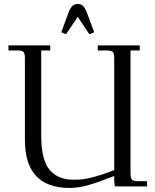

<svg xmlns="http://www.w3.org/2000/svg" viewBox="-20 -928 771 956"><path d="M22 -676.8V-702.1H230V-676.8H185.1V-252.9Q185.1 -189 197 -144.8Q209 -100.6 231.9 -76.9Q254.9 -53.2 282.7 -43.2Q310.5 -33.2 347.2 -33.2Q372.1 -33.2 392.6 -35.4Q413.1 -37.6 454.3 -48.8Q495.6 -60.1 548.8 -81.1V-637.2Q548.8 -662.1 541.7 -669.4Q534.7 -676.8 509.8 -676.8H466.8V-702.1H675.8V-676.8H629.9V-65.9Q629.9 -41 637 -33.4Q644 -25.9 668.9 -25.9H711.9V0H551.8L548.8 -25.9V-51.8Q468.3 -20 418.9 -6.1Q369.6 7.8 327.1 7.8Q104 7.8 104 -231V-637.2Q104 -662.1 96.9 -669.4Q89.8 -676.8 64.9 -676.8ZM285.2 -767.1 318.8 -858.9Q328.6 -886.2 339.4 -897.2Q350.1 -908.2 367.2 -908.2Q384.3 -908.2 394.5 -897.2Q404.8 -886.2 415 -858.9L449.2 -767.1L424.8 -757.8L367.2 -844.2L309.1 -757.8Z"/></svg>

Font: Dihjauti
Style: Regular
Weight: 400
Designer: T. Christopher White
Version: Version 3.0.0